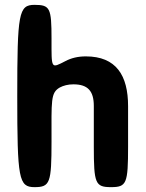

<svg xmlns="http://www.w3.org/2000/svg" viewBox="-20 -770 599 790"><path d="M282 -423C342 -423 366 -395 366 -334V-167C366 -15 372 0 437 0C501 0 507 -15 507 -167V-333C507 -460 458 -538 333 -538C300 -538 273 -531 250 -519C189 -488 192 -484 192 -611C192 -737 186 -750 122 -750C57 -750 51 -716 51 -375C51 -34 57 0 122 0C186 0 192 -17 192 -188C192 -358 188 -388 226 -410C241 -418 260 -423 282 -423Z"/></svg>

Font: Asimov Print
Style: A
Weight: 500
Designer: Google
Version: Version 2.000980: 2014